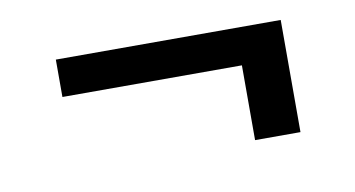

<svg xmlns="http://www.w3.org/2000/svg" viewBox="-37 -466 654 354"><g transform="rotate(-10 290.0 -289.0)"><path d="M502 -394H81V-324H417V-184H502Z"/></g></svg>

Font: Wafeq
Style: Bold
Weight: 700
Designer: Rasmus Andersson & Azza Alameddine
Foundry: Google & TypeTogether
Version: Version 3.000;FEAKit 1.0